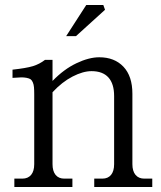

<svg xmlns="http://www.w3.org/2000/svg" viewBox="-20 -744 641 764"><path d="M189 -90.8Q189 -63 201.2 -48.1Q213.4 -33.2 235.8 -33.2H268.1V0H37.1V-33.2H68.8Q91.3 -33.2 103.8 -48.1Q116.2 -63 116.2 -90.8V-368.2Q116.2 -386.2 115.2 -397Q114.3 -407.7 110.6 -416.3Q106.9 -424.8 101.8 -428.5Q96.7 -432.1 85.7 -434.3Q74.7 -436.5 62.7 -436Q50.8 -435.5 29.8 -434.1V-466.8Q84 -472.7 110.6 -480.7Q137.2 -488.8 159.2 -505.9H189V-421.9Q234.4 -468.8 284.2 -492.4Q334 -516.1 375 -516.1Q435.5 -516.1 471.2 -478.5Q506.8 -440.9 506.8 -371.1V-90.8Q506.8 -63 519.3 -48.1Q531.7 -33.2 554.2 -33.2H585.9V0H355V-33.2H387.2Q409.7 -33.2 421.9 -48.1Q434.1 -63 434.1 -90.8V-361.8Q434.1 -410.6 411.4 -435.8Q388.7 -460.9 344.2 -460.9Q310.5 -460.9 268.8 -439.5Q227.1 -418 189 -377ZM243.2 -600.1 323.2 -724.1H391.1L397.9 -705.1L282.2 -600.1Z"/></svg>

Font: LT Superior Serif
Style: Regular
Weight: 400
Designer: Daniel Lyons
Foundry: LyonsType
Version: Version 2.120;FEAKit 1.0